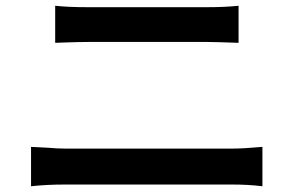

<svg xmlns="http://www.w3.org/2000/svg" viewBox="-20 -691 1040 668"><path d="M284 -666H339H416H503H588H659H702Q763 -666 810 -671V-542Q726 -545 702 -545H658H583H494H405H330H285Q254 -545 200 -543L172 -542V-671Q216 -666 284 -666ZM147 -177Q179 -174 207 -174H443H554H658H741H788Q827 -174 893 -180V-43Q844 -49 788 -49H554H443H339H255H207Q142 -49 88 -43V-180Z"/></svg>

Font: Merged Yaku Han JP SemiBold
Style: Regular
Weight: 600
Designer: Ryoko NISHIZUKA 西塚涼子 (kana, bopomofo & ideographs); Paul D. Hunt (Latin, Greek & Cyrillic); Sandoll Communications 산돌커뮤니
Foundry: Adobe
Version: Version 2.004